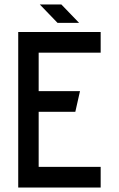

<svg xmlns="http://www.w3.org/2000/svg" viewBox="-20 -844 535 864"><path d="M239 -741 159 -824H256L336 -741ZM62 0V-700H433V-607H154V-434H340L319 -341H154V-93H433V0Z"/></svg>

Font: Odibee Sans
Style: Regular
Weight: 400
Designer: James Barnard - Barnard Co. Limited
Version: Version 2.001; ttfautohint (v1.8.3)